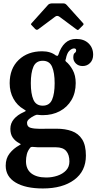

<svg xmlns="http://www.w3.org/2000/svg" viewBox="-20 -830 560 1112"><path d="M36 -348Q36 -433 88.2 -483Q140.5 -533 224 -533Q273 -533 304 -508.5Q311 -506 312.8 -506.2Q314.5 -506.5 318 -513Q332 -557 357.5 -580.8Q383 -604.5 421.5 -604.5Q466.5 -604.5 493 -578.8Q519.5 -553 519.5 -513Q519.5 -483.5 502 -465.5Q484.5 -447.5 458.5 -447.5Q434.5 -447.5 419.5 -462.2Q404.5 -477 404.5 -496.5Q404.5 -518 412.8 -523.2Q421 -528.5 421 -538.5Q421 -549.5 409 -549.5Q396 -549.5 382 -536.2Q368 -523 361.5 -489.5Q359.5 -484 358.8 -480.8Q358 -477.5 362 -473.5Q383.5 -456.5 401 -424.8Q418.5 -393 418.5 -349Q418.5 -292.5 394 -250.8Q369.5 -209 326.2 -186Q283 -163 227.5 -163Q214 -163 199.5 -165Q190 -166.5 179.5 -160.5Q162 -152 149.2 -141.2Q136.5 -130.5 136.5 -118.5Q136.5 -95.5 157.2 -89.8Q178 -84 208 -84Q217 -84 236.2 -84.2Q255.5 -84.5 275.8 -84.5Q296 -84.5 308.5 -84.5Q357.5 -84.5 395.8 -70.8Q434 -57 455.8 -23Q477.5 11 477.5 71.5Q477.5 161.5 409.8 211.5Q342 261.5 228.5 261.5Q127.5 261.5 70.2 227Q13 192.5 13 129.5Q13 87.5 35.5 58.8Q58 30 91.5 11.5Q101.5 6 100.5 4.8Q99.5 3.5 90 -1.5Q67.5 -13.5 53.8 -33.2Q40 -53 40 -84Q40 -116 60.8 -140.5Q81.5 -165 118 -181Q130.5 -186.5 129.2 -188.8Q128 -191 118 -197Q79.5 -219 57.8 -258.5Q36 -298 36 -348ZM158.5 -348Q158.5 -287 173.5 -252.5Q188.5 -218 227.5 -218Q266.5 -218 281.5 -252.5Q296.5 -287 296.5 -348Q296.5 -409 281.5 -443.5Q266.5 -478 227.5 -478Q188.5 -478 173.5 -443.5Q158.5 -409 158.5 -348ZM382 105Q382 66.5 363.5 44.8Q345 23 304 23H219Q207.5 23 197 22.8Q186.5 22.5 172 21Q159.5 19.5 155 25.5Q140.5 43 135.5 63.2Q130.5 83.5 130.5 103.5Q130.5 150 161.2 174Q192 198 248 198Q281.5 198 312.2 187.8Q343 177.5 362.5 157Q382 136.5 382 105ZM183 -663 165 -682Q159.5 -687.5 159.2 -689.5Q159 -691.5 164.5 -697.5L258.5 -802Q266 -810.5 285 -810.5H342.5Q352.5 -810.5 356.8 -808.5Q361 -806.5 365.5 -802L461.5 -695.5Q467 -690 460.5 -683.5L438 -661Q432.5 -655.5 430.5 -655.8Q428.5 -656 422 -660.5L324.5 -733Q311.5 -742.5 299.5 -733.5L201 -660Q192.5 -653.5 183 -663Z"/></svg>

Font: Besley* Narrow Semi
Style: Regular
Weight: 600
Width: 4
Designer: Owen Earl
Foundry: indestructible type*
Version: Version 3.000; ttfautohint (v1.8.3)